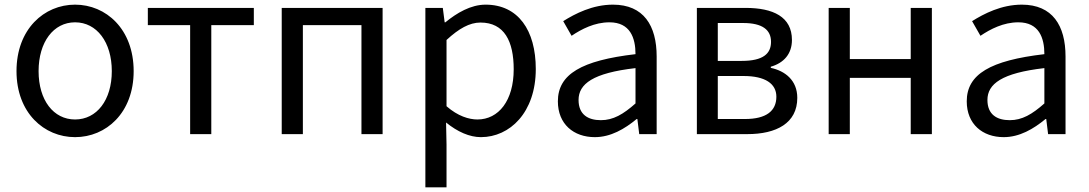

<svg xmlns="http://www.w3.org/2000/svg" viewBox="-20 -577 4685 826"><path d="M303 13C436 13 555 -91 555 -271C555 -452 436 -557 303 -557C170 -557 51 -452 51 -271C51 -91 170 13 303 13ZM303 -63C210 -63 146 -146 146 -271C146 -396 210 -481 303 -481C396 -481 461 -396 461 -271C461 -146 396 -63 303 -63Z M616 -469H798V0H889V-469H1072V-543H616Z M1626 -543H1192V0H1283V-469H1535V0H1626Z M1885 -543H1810V229H1901V45L1899 -50C1948 -10 2000 13 2049 13C2173 13 2285 -93 2285 -280C2285 -447 2209 -557 2069 -557C2005 -557 1945 -521 1896 -481H1893ZM2034 -63C1998 -63 1950 -77 1901 -120V-405C1954 -454 2000 -480 2047 -480C2150 -480 2190 -399 2190 -279C2190 -144 2125 -63 2034 -63Z M2539 13C2607 13 2667 -22 2719 -65H2722L2730 0H2805V-334C2805 -467 2749 -557 2617 -557C2529 -557 2454 -518 2403 -486L2439 -423C2482 -452 2538 -481 2602 -481C2691 -481 2714 -414 2714 -344C2482 -317 2380 -258 2380 -141C2380 -43 2448 13 2539 13ZM2565 -60C2510 -60 2469 -84 2469 -147C2469 -216 2531 -263 2714 -284V-132C2661 -85 2618 -60 2565 -60Z M3187 -543H2978V0H3195C3320 0 3410 -47 3410 -156C3410 -232 3357 -272 3296 -285V-290C3352 -306 3387 -345 3387 -405C3387 -505 3306 -543 3187 -543ZM3171 -315H3068V-478H3177C3261 -478 3297 -448 3297 -397C3297 -346 3263 -315 3171 -315ZM3185 -65H3068V-250H3179C3272 -250 3320 -217 3320 -161C3320 -100 3277 -65 3185 -65Z M3636 -543H3545V0H3636V-242H3898V0H3989V-543H3898V-323H3636Z M4298 13C4366 13 4426 -22 4478 -65H4481L4489 0H4564V-334C4564 -467 4508 -557 4376 -557C4288 -557 4213 -518 4162 -486L4198 -423C4241 -452 4297 -481 4361 -481C4450 -481 4473 -414 4473 -344C4241 -317 4139 -258 4139 -141C4139 -43 4207 13 4298 13ZM4324 -60C4269 -60 4228 -84 4228 -147C4228 -216 4290 -263 4473 -284V-132C4420 -85 4377 -60 4324 -60Z"/></svg>

Font: Spoqa Han Sans Neo
Style: Regular
Weight: 400
Designer: [Spoqa Han Sans Neo] Dong-huui Kim ___ Younghwa Kang ___ Yujin Lee ___ [Noto Sans] Ryoko NISHIZUKA ____ (kana & ideograp
Foundry: Spoqa (http://www.spoqa-han-sans.com)
Version: Version 1.100;hotconv 1.0.109;makeotfexe 2.5.65596